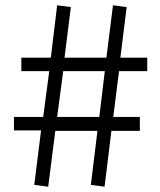

<svg xmlns="http://www.w3.org/2000/svg" viewBox="-20 -707 609 729"><path d="M197 -263H357L378 -437H220ZM410 -263H511V-210H403L377 2L325 -5L350 -210H190L163 2L110 -5L136 -212H33V-263H144L167 -437H61V-488H173L197 -687L249 -680L225 -488H384L409 -687L461 -680L437 -488H539V-437H432Z"/></svg>

Font: Glacial Indifference
Style: Regular
Weight: 400
Designer: Alfredo Marco Pradil
Version: Version 1.00